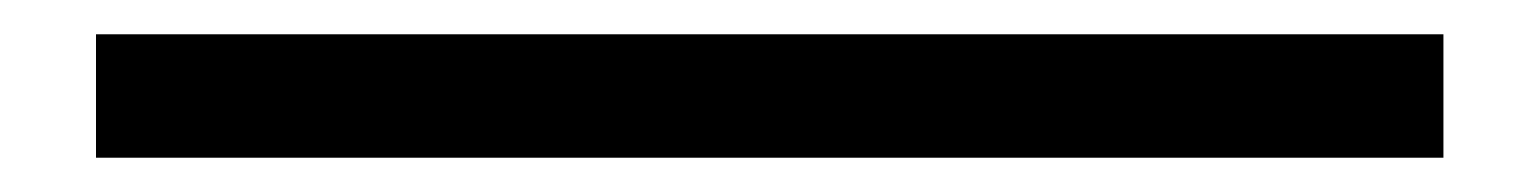

<svg xmlns="http://www.w3.org/2000/svg" viewBox="-20 104 898 112"><path d="M36 124H822V196H36Z"/></svg>

Font: Genos Thin ExtraBold
Style: Regular
Weight: 800
Version: Version 1.010